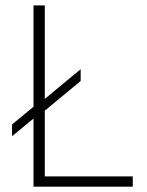

<svg xmlns="http://www.w3.org/2000/svg" viewBox="-20 -696 547 716"><path d="M105 0V-253.9L24.9 -188V-231.9L105 -297.9V-675.8H147V-327.1L280.8 -438V-394L147 -283.2V-38.1H475.1V0Z"/></svg>

Font: Clear Sans Thin
Style: Regular
Weight: 250
Foundry: Intel Corporation
Version: Version 1.00